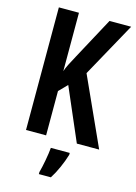

<svg xmlns="http://www.w3.org/2000/svg" viewBox="-137 -786 767 1080"><g transform="rotate(15 246.5 -246.5)"><path d="M493 0 313 -397 488 -714H362L232 -473C208 -429 191 -397 184 -374V-714H67V0H184V-258L231 -306L363 0ZM338 72V61H228C225 101 211 174 201 209V221H271C298 179 323 122 338 72Z"/></g></svg>

Font: Noto Sans Myanmar ExtraCondensed SemiBold
Style: Regular
Weight: 600
Width: 2
Designer: Monotype Design Team
Foundry: Monotype Imaging Inc.
Version: Version 2.107